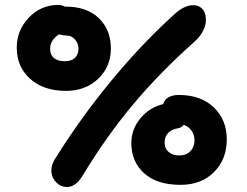

<svg xmlns="http://www.w3.org/2000/svg" viewBox="-20 -751 999 778"><path d="M248 -382.8Q156.7 -382.8 102.3 -431.4Q47.9 -480 47.9 -558.1Q47.9 -628.4 96.9 -679.7Q146 -731 215.8 -731Q229.5 -731 243.2 -724.1H247.1Q331.5 -724.1 380.4 -677.5Q429.2 -630.9 429.2 -554.2Q429.2 -480.5 377.7 -431.6Q326.2 -382.8 248 -382.8ZM251 6.8Q227.1 6.8 209.2 -10.5Q191.4 -27.8 188.5 -51.8Q185.5 -75.7 199.2 -101.1Q302.7 -268.1 427.5 -419.7Q552.2 -571.3 683.1 -689.9Q724.6 -730 763.2 -730Q780.3 -730 793 -720.9Q805.7 -711.9 810.5 -696.3Q815.4 -680.7 814 -662.1Q812.5 -643.6 800.8 -622.3Q789.1 -601.1 769 -583Q626.5 -456.1 518.6 -326.9Q410.6 -197.8 314 -38.1Q286.6 6.8 251 6.8ZM183.1 -553.2Q183.1 -528.8 198.5 -515.9Q213.9 -502.9 242.2 -502.9Q269 -502.9 283.4 -516.4Q297.9 -529.8 297.9 -553.2Q297.9 -575.2 283.9 -591.1Q270 -606.9 250 -606.9Q235.4 -606.9 219.2 -611.8Q183.1 -588.9 183.1 -553.2ZM711.9 -2Q616.2 -2 564.2 -48.8Q512.2 -95.7 512.2 -170.9Q512.2 -227.5 549.1 -271.7Q585.9 -315.9 641.1 -329.1Q652.8 -366.2 705.1 -366.2Q793.9 -366.2 846.4 -315.9Q898.9 -265.6 898.9 -186Q898.9 -105.5 847.2 -53.7Q795.4 -2 711.9 -2ZM647 -171.9Q647 -149.4 663.3 -135.3Q679.7 -121.1 706.1 -121.1Q734.4 -121.1 751.2 -138.2Q768.1 -155.3 768.1 -183.1Q768.1 -204.6 756.1 -221.7Q744.1 -238.8 724.1 -245.1Q716.8 -234.9 704.1 -231.9Q647 -222.7 647 -171.9Z"/></svg>

Font: Shantell Sans Irregular Bouncy
Style: Regular
Weight: 600
Designer: Stephen Nixon, Anya Danilova, Shantell Martin
Foundry: Arrow Type
Version: Version 1.006;[9816181b4]